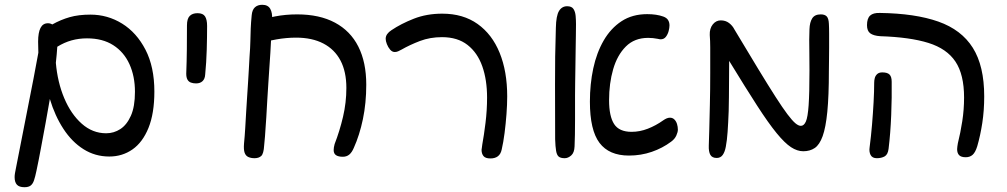

<svg xmlns="http://www.w3.org/2000/svg" viewBox="-20 -647 4200 801"><path d="M624 -265Q624 -174 599.5 -113.5Q575 -53 532.5 -23.5Q490 6 436 6Q377 6 328.5 -24.5Q280 -55 244.5 -109.5Q209 -164 188 -234Q180 -186 170 -132.5Q160 -79 150.5 -27.5Q141 24 132 66Q127 90 122 105Q117 120 108 127Q99 134 82 134Q60 134 50.5 123.5Q41 113 41 92Q41 84 42.5 75.5Q44 67 46 57L120 -320L140 -427Q140 -439 139.5 -450.5Q139 -462 139 -473Q139 -511 149 -530.5Q159 -550 180 -550Q190 -550 198 -545Q234 -565 271 -575.5Q308 -586 357 -586Q429 -586 489.5 -548.5Q550 -511 587 -439.5Q624 -368 624 -265ZM543 -264Q543 -329 520 -379.5Q497 -430 452.5 -458.5Q408 -487 343 -487Q309 -487 278.5 -478.5Q248 -470 219 -452Q218 -436 216.5 -419.5Q215 -403 213 -385Q220 -304 248 -237.5Q276 -171 321 -131Q366 -91 423 -91Q455 -91 482 -108.5Q509 -126 526 -164Q543 -202 543 -264Z M760 -541Q760 -569 771.5 -580.5Q783 -592 804 -592Q827 -592 835.5 -578.5Q844 -565 844 -539Q844 -493 842.5 -440Q841 -387 836 -336Q835 -318 825 -308.5Q815 -299 798 -299Q786 -299 776.5 -302.5Q767 -306 762 -315Q757 -324 757 -340Q759 -391 759.5 -441.5Q760 -492 760 -541Z M1052 -461 1039 -555Q1084 -570 1127.5 -578.5Q1171 -587 1220 -587Q1313 -587 1377.5 -552.5Q1442 -518 1475 -452.5Q1508 -387 1508 -294Q1508 -217 1494 -150Q1480 -83 1456 -30Q1448 -11 1437 -2Q1426 7 1410 7Q1392 7 1382 0.5Q1372 -6 1372 -21Q1372 -26 1373 -32.5Q1374 -39 1376 -46Q1397 -100 1411 -159.5Q1425 -219 1425 -280Q1425 -348 1400.5 -394.5Q1376 -441 1329 -465.5Q1282 -490 1215 -490Q1175 -490 1132.5 -482.5Q1090 -475 1052 -461ZM1115 -566Q1114 -541 1112 -503Q1110 -465 1108 -428Q1106 -391 1104 -368Q1102 -336 1099.5 -300Q1097 -264 1095 -228Q1093 -192 1091 -158Q1090 -144 1088.5 -122Q1087 -100 1085.5 -78Q1084 -56 1082 -40Q1080 -6 1070 3.5Q1060 13 1042 13Q1027 13 1016 8Q1005 3 1000.5 -10Q996 -23 998 -48Q1001 -78 1003 -112Q1005 -146 1007 -180.5Q1009 -215 1011 -244Q1013 -269 1014.5 -297.5Q1016 -326 1018 -355.5Q1020 -385 1021 -410Q1024 -449 1024.5 -476Q1025 -503 1026 -528Q1027 -553 1030 -583Q1032 -606 1043.5 -616.5Q1055 -627 1074 -627Q1098 -627 1107.5 -610Q1117 -593 1115 -566Z M2096 -245Q2096 -211 2093 -171Q2090 -131 2085 -92Q2080 -53 2073 -23Q2069 -4 2057 5Q2045 14 2026 14Q2005 14 1997 4Q1989 -6 1989 -22Q1990 -27 1990.5 -32.5Q1991 -38 1992 -44Q1999 -82 2005.5 -134.5Q2012 -187 2012 -240Q2012 -314 1992 -370.5Q1972 -427 1930.5 -459.5Q1889 -492 1824 -492Q1774 -492 1732 -476Q1690 -460 1655 -440Q1648 -436 1641 -433Q1634 -430 1627 -430Q1616 -430 1607.5 -440Q1599 -450 1594 -463Q1589 -476 1589 -485Q1589 -496 1595.5 -505Q1602 -514 1613 -521Q1653 -548 1706.5 -569Q1760 -590 1825 -590Q1912 -590 1972.5 -547Q2033 -504 2064.5 -426.5Q2096 -349 2096 -245Z M2379 -250Q2379 -235 2379 -207.5Q2379 -180 2379 -147.5Q2379 -115 2378.5 -85Q2378 -55 2377 -36Q2376 -10 2363 1.5Q2350 13 2336 13Q2319 13 2311 6.5Q2303 0 2300 -17.5Q2297 -35 2296 -66Q2296 -179 2295.5 -294.5Q2295 -410 2299 -531Q2300 -581 2312 -601Q2324 -621 2346 -621Q2365 -621 2372.5 -609.5Q2380 -598 2381.5 -580.5Q2383 -563 2383 -546Q2383 -529 2382.5 -500.5Q2382 -472 2381.5 -437.5Q2381 -403 2380.5 -367.5Q2380 -332 2379.5 -301Q2379 -270 2379 -250ZM2441 -223Q2441 -296 2455 -361.5Q2469 -427 2498.5 -478Q2528 -529 2573 -558.5Q2618 -588 2680 -588Q2700 -588 2716.5 -585.5Q2733 -583 2747 -578Q2761 -573 2767 -563.5Q2773 -554 2773 -541Q2773 -531 2769.5 -517.5Q2766 -504 2758 -493.5Q2750 -483 2736 -483Q2732 -483 2724 -485Q2714 -487 2704 -488Q2694 -489 2684 -489Q2627 -489 2591 -453Q2555 -417 2538 -358Q2521 -299 2521 -229Q2521 -162 2542 -129.5Q2563 -97 2615 -97Q2649 -97 2682.5 -110Q2716 -123 2747 -145Q2754 -150 2761 -153Q2768 -156 2775 -156Q2786 -156 2793.5 -148.5Q2801 -141 2804.5 -129.5Q2808 -118 2808 -106Q2808 -96 2801.5 -81.5Q2795 -67 2780 -56Q2744 -29 2699 -13.5Q2654 2 2604 2Q2521 2 2481 -51Q2441 -104 2441 -223Z M2943 -343Q2943 -367 2943 -394Q2943 -421 2943 -448.5Q2943 -476 2941 -501Q2940 -528 2953.5 -545Q2967 -562 2987 -562Q3007 -562 3021.5 -551Q3036 -540 3044 -524Q3102 -427 3144 -358Q3186 -289 3215.5 -243Q3245 -197 3265 -170.5Q3285 -144 3298 -133Q3311 -122 3321 -122Q3334 -122 3342 -140Q3350 -158 3353.5 -208Q3357 -258 3357 -353Q3357 -396 3356.5 -426.5Q3356 -457 3356 -480.5Q3356 -504 3357 -525Q3358 -554 3368.5 -570.5Q3379 -587 3404 -587Q3421 -587 3429 -578.5Q3437 -570 3438 -548Q3439 -533 3439 -506Q3439 -479 3439 -449Q3439 -419 3438.5 -392.5Q3438 -366 3438 -351Q3438 -247 3431.5 -181Q3425 -115 3412 -79Q3399 -43 3379 -29.5Q3359 -16 3331 -16Q3306 -16 3280 -33Q3254 -50 3220 -91.5Q3186 -133 3138.5 -206.5Q3091 -280 3022 -393Q3022 -353 3021.5 -314Q3021 -275 3021 -241.5Q3021 -208 3020 -184Q3018 -133 3015.5 -97Q3013 -61 3008 -35Q3004 -13 2995 -0.5Q2986 12 2970 12Q2951 12 2943.5 -1Q2936 -14 2937 -40Q2938 -62 2939 -105.5Q2940 -149 2941.5 -210Q2943 -271 2943 -343Z M4086 -245Q4086 -186 4078 -134Q4070 -82 4057 -37Q4049 -11 4037.5 -1Q4026 9 4009 9Q3990 9 3981.5 0.5Q3973 -8 3973 -25Q3973 -30 3974 -36Q3975 -42 3976 -49Q3987 -93 3994.5 -141.5Q4002 -190 4002 -240Q4002 -336 3966 -390Q3930 -444 3853 -468Q3776 -492 3652 -496Q3624 -498 3610.5 -508Q3597 -518 3597 -542Q3597 -570 3610 -582Q3623 -594 3651 -593Q3798 -591 3894.5 -557Q3991 -523 4038.5 -447.5Q4086 -372 4086 -245ZM3627 -302Q3627 -312 3629.5 -321.5Q3632 -331 3639.5 -338Q3647 -345 3661 -345Q3682 -345 3691 -336Q3700 -327 3700 -306Q3701 -243 3698 -167Q3695 -91 3687 -26Q3684 -2 3670.5 5.5Q3657 13 3638 13Q3619 13 3612 -0.5Q3605 -14 3608 -33Q3614 -79 3618 -127Q3622 -175 3624.5 -220.5Q3627 -266 3627 -302Z"/></svg>

Font: Playpen Sans Hebrew
Style: Regular
Weight: 400
Designer: Tom Grace, Laura Meseguer, Veronika Burian, José Scaglione
Foundry: TypeTogether
Version: Version 2.000